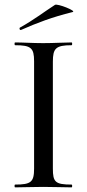

<svg xmlns="http://www.w3.org/2000/svg" viewBox="-20 -808 375 828"><path d="M71 -679C139 -709 204 -734 293 -756C313 -760 227 -794 217 -787C169 -756 124 -721 66 -689C62 -687 65 -676 71 -679ZM208 -81V-542C208 -599 220 -613 289 -613C292 -613 292 -625 289 -625C257 -625 215 -622 166 -622C121 -622 78 -625 45 -625C42 -625 42 -613 45 -613C114 -613 127 -601 127 -544V-81C127 -23 114 -12 45 -12C42 -12 42 0 45 0C78 0 121 -2 166 -2C215 -2 256 0 289 0C292 0 292 -12 289 -12C218 -12 208 -23 208 -81Z"/></svg>

Font: Cormorant Infant Book
Style: Regular
Weight: 500
Designer: Christian Thalmann (Catharsis Fonts)
Version: Version 1.000;PS 002.000;hotconv 1.0.88;makeotf.lib2.5.64775